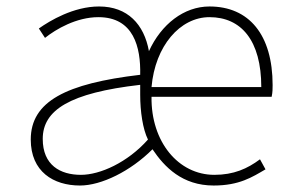

<svg xmlns="http://www.w3.org/2000/svg" viewBox="-20 -560 903 593"><path d="M227 13C293 13 383 -31 451 -99C488 -44 543 13 640 13C719 13 759 -13 800 -37L783 -68C744 -39 702 -20 642 -20C531 -20 446 -122 448 -261H819C822 -275 822 -286 822 -297C822 -453 749 -540 627 -540C548 -540 478 -485 440 -402C425 -485 374 -540 286 -540C207 -540 134 -496 100 -472L119 -443C153 -470 216 -507 284 -507C393 -507 415 -414 413 -329C184 -302 75 -247 75 -129C75 -30 145 13 227 13ZM230 -20C166 -20 112 -50 112 -131C112 -220 195 -273 413 -298V-267C413 -216 421 -161 437 -129C374 -58 289 -20 230 -20ZM448 -291C459 -418 536 -507 627 -507C725 -507 787 -435 787 -291Z"/></svg>

Font: Noto Sans CJK HK Thin
Style: Regular
Weight: 100
Designer: Ryoko NISHIZUKA 西塚涼子 (kana, bopomofo & ideographs); Paul D. Hunt (Latin, Greek & Cyrillic); Sandoll Communications 산돌커뮤니
Foundry: Adobe
Version: Version 2.004;hotconv 1.0.118;makeotfexe 2.5.65603